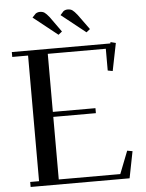

<svg xmlns="http://www.w3.org/2000/svg" viewBox="-60 -944 756 991"><g transform="rotate(-5 318.5 -448.0)"><path d="M22 -676.8V-702.1H532.2L534.2 -709L561 -702.1L532.2 -559.1L506.8 -564V-676.8H206.1V-376H426.8V-350.1H206.1V-25.9H524.9L570.8 -143.1L598.1 -138.2L570.8 0H58.1V-25.9H104V-676.8ZM144 -870.1 162.1 -889.2Q171.9 -896 184.1 -896Q198.7 -896 208.3 -889.4Q217.8 -882.8 232.9 -863.8L289.1 -785.2L270 -770ZM289.1 -870.1 306.2 -889.2Q315.9 -896 328.1 -896Q342.8 -896 352.3 -889.4Q361.8 -882.8 377 -863.8L434.1 -785.2L415 -770Z"/></g></svg>

Font: Dehuti Alt
Style: Bold
Weight: 700
Version: Version 1.2